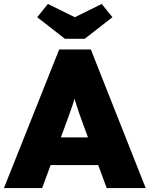

<svg xmlns="http://www.w3.org/2000/svg" viewBox="-32 -950 756 970"><path d="M-12 0 267 -700H427L704 0H507L387 -325Q377 -352 369 -375Q361 -398 354 -420Q347 -442 340.5 -465Q334 -488 329 -515L361 -516Q355 -487 348.5 -464Q342 -441 335 -420Q328 -399 319.5 -376Q311 -353 301 -325L181 0ZM124 -116 183 -256H507L562 -116ZM296 -754 156 -863 210 -930 346 -863 482 -930 536 -863 396 -754Z"/></svg>

Font: Mach ExtraBold
Style: Regular
Weight: 800
Version: Version 1.002